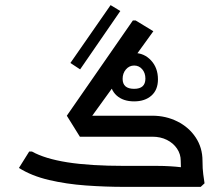

<svg xmlns="http://www.w3.org/2000/svg" viewBox="-20 -730 874 750"><path d="M310 -236 241 -278 499 -650H510L579 -608ZM467 0Q392 0 315.5 -5.5Q239 -11 171 -27Q103 -43 54 -74L94 -138H105Q155 -110 243 -96Q331 -82 467 -82H545V0ZM545 0V-82H595Q620 -82 644.5 -80.5Q669 -79 685 -77Q701 -75 701 -75V0ZM686 -102Q686 -128 671.5 -149.5Q657 -171 632 -183.5Q607 -196 575 -196H468V-207L477 -278H575Q628 -278 673 -255.5Q718 -233 744.5 -193Q771 -153 771 -102ZM695 0Q693 -17 689.5 -41.5Q686 -66 686 -102H771Q771 -70 774 -49Q777 -28 779 -14L764 0ZM292 -196 241 -278H542V-196ZM293 -459 255 -484 412 -710 450 -687ZM504 -334Q461 -334 435.5 -357Q410 -380 410 -420Q410 -463 437 -493Q464 -523 504 -523Q543 -523 570 -494Q597 -465 597 -420Q597 -379 571.5 -356.5Q546 -334 504 -334ZM504 -383Q548 -383 548 -423Q548 -445 535.5 -459.5Q523 -474 504 -474Q485 -474 472 -459Q459 -444 459 -422Q459 -383 504 -383Z"/></svg>

Font: Fustat Medium
Style: Regular
Weight: 500
Designer: Mohamed Gaber, Khaled Hosny, Laura Garcia Mut
Foundry: Kief Type Foundry, Alif Type Foundry, Hard Type Foundry
Version: Version 1.007